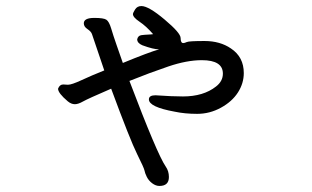

<svg xmlns="http://www.w3.org/2000/svg" viewBox="-20 -551 1040 641"><path d="M512.2 69.8Q500 69.8 488 60.8Q476.1 51.8 470 39.3Q463.9 26.9 462.4 18.3Q460.9 9.8 438 -36.1Q415 -82 351.1 -254.9Q272.9 -221.2 257.1 -212.2Q241.2 -203.1 230 -203.1Q217.8 -203.1 206.1 -212.9Q173.8 -240.2 173.8 -254.9Q179.2 -269 190.9 -269L207 -268.1Q219.2 -268.1 252.2 -283.4Q285.2 -298.8 328.1 -315.9L287.1 -437Q284.2 -445.8 272 -453.9Q259.8 -461.9 259.8 -473.1Q259.8 -491.2 294.9 -491.2Q326.2 -491.2 335.2 -485.1Q344.2 -479 351.1 -456.1Q357.9 -433.1 368.9 -401.6Q379.9 -370.1 390.1 -340.8Q478 -377 511.2 -386.2Q492.2 -386.2 455.1 -399.9Q438 -407.2 438 -419.9Q440.9 -432.1 451.9 -433.6Q462.9 -435.1 474.4 -435.5Q485.8 -436 491.2 -437Q467.8 -463.9 445.8 -478.5Q423.8 -493.2 423.8 -503.9Q423.8 -507.8 430.9 -519.3Q438 -530.8 452.1 -530.8Q476.1 -530.8 529.5 -485.8Q583 -440.9 583 -424.1Q583 -407.2 591.8 -407.2Q596.2 -407.2 603.5 -410.6Q610.8 -414.1 662.8 -414.1Q714.8 -414.1 751 -389.2Q793.9 -360.8 793.9 -307.1Q793.9 -272.9 774.4 -242.4Q754.9 -211.9 717.5 -191.4Q680.2 -170.9 638.2 -170.9Q597.2 -170.9 563 -178.2Q477.1 -193.8 477.1 -219.2Q477.1 -232.9 499 -232.9Q554.2 -229 590.8 -229Q659.2 -229 701.2 -262.2Q724.1 -279.8 724.1 -305.2Q724.1 -350.1 653.8 -350.1Q604 -350.1 542 -329.1Q480 -308.1 412.1 -280.8Q504.9 -36.1 533.2 4.9Q543.9 20 543.9 40Q543.9 69.8 512.2 69.8Z"/></svg>

Font: LXGW WenKai Mono GB Screen
Style: Regular
Weight: 400
Monospace: yes
Designer: LXGW / Fontworks Inc.
Foundry: LXGW / Fontworks Inc.
Version: Version 1.510;January 18,2025